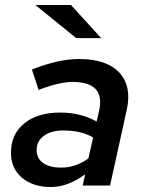

<svg xmlns="http://www.w3.org/2000/svg" viewBox="-20 -745 580 771"><path d="M185 6Q112 6 68 -31.5Q24 -69 24 -132Q24 -206 77.5 -249.5Q131 -293 221 -293Q304 -293 368 -257L378 -300Q404 -416 271 -416Q218 -416 135 -384L108 -466Q162 -487 208.5 -497.5Q255 -508 298 -508Q408 -508 459 -453.5Q510 -399 489 -304L422 0H312L322 -45Q252 6 185 6ZM225 -72Q255 -72 282 -81Q309 -90 335 -109L354 -193Q307 -221 234 -221Q185 -221 156 -199.5Q127 -178 127 -143Q127 -109 153 -90.5Q179 -72 225 -72ZM286 -592 122 -725H265L386 -592Z"/></svg>

Font: Red Hat Text Medium
Style: Italic
Weight: 500
Italic angle: -12°
Designer: Pentagram, MCKL
Foundry: Pentagram, MCKL
Version: Version 1.023; ttfautohint (v1.8.3)